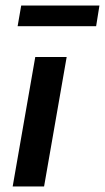

<svg xmlns="http://www.w3.org/2000/svg" viewBox="-20 -677 381 697"><path d="M26 0 108 -470H222L140 0ZM44 -582 57 -657H341L329 -582Z"/></svg>

Font: Gantari SemiBold
Style: Italic
Weight: 600
Italic angle: -10°
Designer: Anugrah Pasau
Foundry: Lafontype
Version: Version 1.000